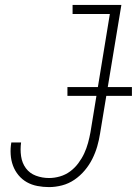

<svg xmlns="http://www.w3.org/2000/svg" viewBox="-20 -755 558 783"><path d="M180 8Q156 8 132.5 3.5Q109 -1 89.5 -12Q70 -23 55.5 -40.5Q41 -58 33 -79.5Q25 -101 23.5 -125.5Q22 -150 26 -173Q26 -174 26 -174Q26 -174 26 -174H66Q66 -174 66 -174Q66 -174 66 -174Q62 -146 66 -118Q70 -90 85.5 -69Q101 -48 126.5 -38.5Q152 -29 180 -29Q202 -29 224.5 -35.5Q247 -42 266 -56Q285 -70 299.5 -89.5Q314 -109 323.5 -129.5Q333 -150 339 -172Q345 -194 349 -216L428 -698H276V-735H475L388 -210Q384 -184 376.5 -158Q369 -132 356.5 -107Q344 -82 325.5 -60Q307 -38 283.5 -22Q260 -6 233 1Q206 8 180 8ZM255 -364V-400H518V-364Z"/></svg>

Font: Iosevka Slab Extralight
Style: Italic
Weight: 200
Italic angle: -9°
Monospace: yes
Designer: Belleve Invis
Foundry: Belleve Invis
Version: Version 11.1.1; ttfautohint (v1.8.3)